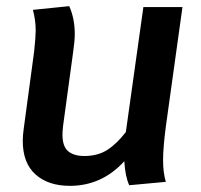

<svg xmlns="http://www.w3.org/2000/svg" viewBox="-20 -589 654 624"><path d="M519 -178Q510 -109 510 -69Q510 -27 519 2L400 13Q387 -15 384 -65Q311 15 207 15Q137 15 95.5 -22Q54 -59 54 -131Q54 -149 57 -170L91 -422Q96 -469 96 -490Q96 -523 87 -557L205 -569Q223 -529 223 -478Q223 -457 218 -422L185 -180Q183 -160 183 -152Q183 -113 201.5 -97.5Q220 -82 254 -82Q298 -82 329 -102Q360 -122 389 -160L446 -566H573Z"/></svg>

Font: FiraGO Medium
Style: Italic
Weight: 500
Italic angle: -8°
Designer: bBox Type GmbH
Foundry: bBox Type GmbH
Version: Version 1.001